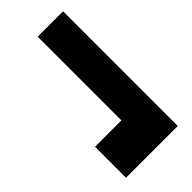

<svg xmlns="http://www.w3.org/2000/svg" viewBox="-24 -739 942 942"><g transform="rotate(45 446.5 -268.5)"><path d="M39 -448H835V-89H620V-272H39Z"/></g></svg>

Font: Plata Sans Black
Style: Regular
Weight: 900
Designer: Pablo Impallari, Andres Torresi, & Cristiano Sobral
Foundry: Pablo Impallari, Andres Torresi, & Cristiano Sobral
Version: Version 1.00;December 28, 2019;FontCreator 12.0.0.2547 64-bi